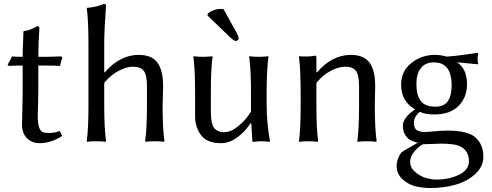

<svg xmlns="http://www.w3.org/2000/svg" viewBox="-20 -718 2502 976"><path d="M95.2 -429.2Q95.2 -460 97.2 -500Q99.1 -540 99.1 -557.1L101.1 -560.1Q116.2 -562 126.7 -565.4Q137.2 -568.8 150.6 -575.4Q164.1 -582 170.9 -585Q179.7 -585 180.2 -575.2Q175.3 -511.2 174.8 -429.2H222.2Q241.2 -429.2 292 -431.2L296.9 -423.8Q289.1 -403.8 285.2 -382.8Q265.1 -384.8 212.9 -384.8H174.8V-258.8Q174.8 -224.6 173.3 -180.9Q171.9 -137.2 171.9 -126Q171.9 -48.8 205.1 -43.9Q243.7 -37.6 283.7 -51.8L295.9 -26.9Q237.8 10.3 180.2 9.8Q143.1 9.8 117.4 -15.1Q91.8 -40 91.8 -85.9Q91.8 -97.2 93.5 -155.5Q95.2 -213.9 95.2 -248V-384.8Q48.3 -384.8 23.9 -382.8L19 -390.1Q33.2 -412.1 41 -431.2Q55.2 -429.2 95.2 -429.2Z M509.8 -352.1 511.7 -349.1Q588.9 -439 685.1 -439Q751 -439 780 -399.9Q809.1 -360.8 809.1 -280.8Q809.1 -264.6 807.9 -230.2Q806.6 -195.8 806.6 -180.2Q806.6 -64 815.9 0L814 2.9Q795.9 0 766.8 0Q737.8 0 719.7 2.9L717.8 0Q726.6 -61 727.1 -180.2V-277.8Q727.1 -336.9 710.9 -357.9Q694.8 -378.9 654.8 -378.9Q625 -378.9 585 -358.9Q544.9 -338.9 509.8 -296.9V-180.2Q509.8 -69.3 519 0L516.6 2.9Q498.5 0 469.7 0Q440.9 0 422.9 2.9L420.9 0Q429.7 -64.9 429.7 -180.2V-481Q429.7 -625 420.9 -674.8L422.9 -678.2Q467.8 -681.2 509.8 -698.2Q518.6 -698.2 519 -688Q510.3 -572.8 509.8 -501Z M1116.7 -670.9 1186.5 -544.9Q1192.4 -532.7 1192.9 -521Q1192.9 -517.1 1188.2 -513.4Q1183.6 -509.8 1177.7 -509.8Q1169.9 -509.8 1148.4 -529.8L1034.7 -639.2L1036.6 -649.9Q1067.4 -672.9 1101.6 -672.9Q1108.9 -672.9 1116.7 -670.9ZM1253.9 -91.8Q1226.1 -48.8 1185.8 -19.5Q1145.5 9.8 1102.5 9.8Q1033.7 9.8 1002.7 -30Q971.7 -69.8 971.7 -128.9V-249Q971.7 -365.2 962.9 -429.2L964.8 -432.1Q982.9 -429.2 1011.7 -429.2Q1040.5 -429.2 1058.6 -432.1L1060.5 -429.2Q1051.8 -369.1 1051.8 -249V-149.9Q1051.8 -86.9 1069.3 -66.4Q1086.9 -45.9 1118.7 -45.9Q1153.8 -45.9 1192.1 -77.4Q1230.5 -108.9 1255.9 -150.9V-249Q1255.9 -362.8 1246.6 -429.2L1248.5 -432.1Q1266.6 -429.2 1295.7 -429.2Q1324.7 -429.2 1342.8 -432.1L1344.7 -429.2Q1335.9 -369.1 1335.4 -249V-191.9Q1335.4 -90.8 1352.5 0L1350.6 2.9Q1330.6 0 1306.2 0Q1294.4 0 1271.5 2.9Q1262.7 2.9 1262.7 0L1257.8 -88.9Z M1885.3 -180.2Q1885.3 -66.4 1894.5 0L1892.1 2.9Q1874 0 1845.2 0Q1816.4 0 1798.3 2.9L1796.4 0Q1805.2 -66.9 1805.2 -180.2V-277.8Q1805.2 -336.9 1789.3 -357.9Q1773.4 -378.9 1733.4 -378.9Q1702.6 -378.9 1663.1 -358.9Q1623.5 -338.9 1588.4 -296.9V-180.2Q1588.4 -64 1597.2 0L1595.2 2.9Q1577.1 0 1548.3 0Q1519.5 0 1501.5 2.9L1499.5 0Q1508.3 -61 1508.3 -180.2V-234.9Q1508.3 -373 1499.5 -429.2L1501.5 -432.1Q1545.4 -428.2 1582.5 -435.1Q1588.4 -435.1 1588.4 -424.8V-352.1L1590.3 -349.1Q1667.5 -439 1763.2 -439Q1829.1 -439 1858.2 -399.9Q1887.2 -360.8 1887.2 -280.8Q1887.2 -264.6 1886.2 -230.5Q1885.3 -196.3 1885.3 -180.2Z M2064.9 104Q2064.9 134.8 2091.3 157Q2117.7 179.2 2146.2 187Q2174.8 194.8 2195.8 194.8Q2264.6 194.8 2314.2 169.9Q2363.8 145 2363.8 101.1Q2363.8 52.2 2324.7 28.8Q2295.9 11.7 2218.8 12.2Q2213.9 12.2 2180.4 13.7Q2147 15.1 2129.9 15.1Q2103 30.3 2084 55.2Q2064.9 80.1 2064.9 104ZM2354 -289.1Q2354 -223.1 2311 -179.7Q2268.1 -136.2 2188 -136.2Q2140.1 -136.2 2113.8 -149.9Q2084 -124 2084 -94.2Q2084 -65.4 2099.4 -56.2Q2114.7 -46.9 2142.1 -46.9Q2143.1 -46.9 2170.9 -48.8Q2209 -53.7 2253.9 -54.2Q2356 -54.2 2395 -21Q2437 15.1 2437 78.1Q2437 128.9 2396 166.5Q2355 204.1 2295.4 220.9Q2235.8 237.8 2168 237.8Q2127 237.8 2090.3 228.5Q2053.7 219.2 2024.9 192.1Q1996.1 165 1996.1 124Q1996.1 93.3 2019 58.1Q2031.2 48.3 2100.6 9.3Q2102.5 8.3 2104 7.3Q2065.4 0.5 2046.6 -22.7Q2027.8 -45.9 2027.8 -79.1Q2027.8 -119.1 2089.8 -162.1Q2019 -203.1 2019 -287.1Q2019 -356.9 2071.5 -397.9Q2124 -439 2189 -439Q2222.7 -439 2250 -430.2Q2292.5 -432.6 2342.3 -440.2Q2392.1 -447.8 2407.7 -449.2L2410.6 -445.8Q2407.7 -431.6 2407.7 -419.9Q2407.7 -408.2 2410.6 -394L2407.7 -391.1Q2314.5 -400.9 2303.7 -401.4Q2354 -368.2 2354 -289.1ZM2275.9 -284.2Q2275.9 -401.4 2185.1 -400.9Q2142.1 -400.9 2119.4 -371.8Q2096.7 -342.8 2096.7 -292Q2096.7 -233.9 2118.7 -204.8Q2140.6 -175.8 2192.9 -175.8Q2237.8 -175.8 2256.8 -204.1Q2275.9 -232.4 2275.9 -284.2Z"/></svg>

Font: Biolilbert
Style: Regular
Weight: 400
Designer: Philipp H. Poll
Foundry: Philipp H. Poll
Version: Version 1.1.0